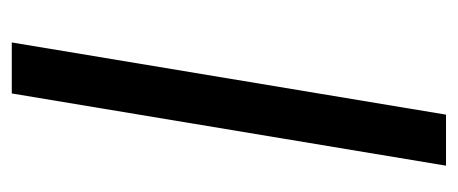

<svg xmlns="http://www.w3.org/2000/svg" viewBox="-240 -518 759 318"><g transform="rotate(90 139.0 -359.5)"><path d="M254.9 -719.2 135.3 0H50.8L170.4 -719.2Z"/></g></svg>

Font: Inter 20pt SemiBold
Style: Italic
Weight: 600
Italic angle: -9.3988°
Version: Version 4.001;git-66647c0bb